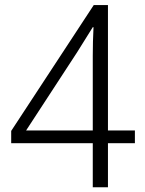

<svg xmlns="http://www.w3.org/2000/svg" viewBox="-20 -749 587 779"><path d="M25.4 -217.8 360.4 -728.5H418V-219.7H527.3V-168H418V10.7H356.4V-168H25.4ZM85.9 -219.7H356.4V-522.5Q356.4 -580.1 359.4 -638.7H356.4L293 -537.1Z"/></svg>

Font: Gothic A1 Light
Style: Regular
Weight: 300
Version: Version 2.50